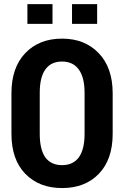

<svg xmlns="http://www.w3.org/2000/svg" viewBox="-20 -911 609 941"><path d="M532.2 -254.9Q532.2 -129.9 464.8 -59.6Q397.5 10.7 284.2 10.7Q171.9 10.7 103.5 -59.6Q36.1 -129.9 36.1 -254.9Q36.1 -278.3 36.1 -325.2Q36.1 -357.4 36.1 -454.1Q36.1 -579.1 103.5 -650.4Q171.9 -721.7 284.2 -721.7Q395.5 -721.7 463.9 -650.4Q532.2 -579.1 532.2 -454.1Q532.2 -387.7 532.2 -254.9ZM394.5 -456.1Q394.5 -531.2 366.2 -570.3Q337.9 -609.4 284.2 -609.4Q229.5 -609.4 202.1 -570.3Q174.8 -532.2 174.8 -456.1Q174.8 -388.7 174.8 -254.9Q174.8 -178.7 202.1 -139.6Q230.5 -101.6 284.2 -101.6Q337.9 -101.6 366.2 -139.6Q394.5 -178.7 394.5 -254.9Q394.5 -322.3 394.5 -456.1ZM456.1 -793.9Q424.8 -793.9 333 -793.9Q333 -818.4 333 -890.6Q364.3 -890.6 456.1 -890.6Q456.1 -867.2 456.1 -793.9ZM237.3 -793.9Q206.1 -793.9 114.3 -793.9Q114.3 -818.4 114.3 -890.6Q144.5 -890.6 237.3 -890.6Q237.3 -867.2 237.3 -793.9Z"/></svg>

Font: Noto Sans Hebrew DECATHLON 
Style: Bold
Weight: 400
Designer: Monotype Design Team
Version: Version 2.000;GOOG;noto-fonts:20170220:a8a215d2e889